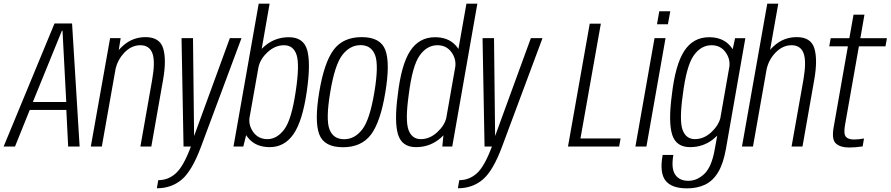

<svg xmlns="http://www.w3.org/2000/svg" viewBox="-47 -805 4894 1055"><path d="M-27 0 252.5 -676H349L390.5 0H327.5L317.5 -201H116.5L35.5 0ZM133.5 -244.5H317L296.5 -636H293Z M452 0 558 -595.5H616L605.5 -530Q614.5 -540.5 625.5 -550.5Q679.5 -601 752.5 -601Q831 -601 849.8 -538.5Q868.5 -476 849 -366L784.5 0H724.5L789 -366Q807 -467 790.5 -511.8Q774 -556.5 724 -556.5Q675 -556.5 635.5 -515Q600.5 -478 588.5 -429L512.5 0Z M961.5 0 950.5 -595.5H1013.5L1019.5 -57.5L1216 -595.5H1280L1058 0Q1008.5 133.5 951.8 181.5Q895 229.5 815 229.5L822.5 185Q877.5 185 919.5 147Q961.5 109 1002 0Z M1236 0 1374.5 -785H1434.5L1391 -536.5Q1401.5 -547.5 1415.5 -558.5Q1470 -600.5 1540 -600.5Q1621.5 -600.5 1641.2 -528.8Q1661 -457 1639 -304.5Q1615.5 -140 1565.8 -68.2Q1516 3.5 1435.5 3.5Q1365 3.5 1324.5 -38.5Q1313 -50.5 1305.5 -62.5L1290 0ZM1373 -434 1323.5 -155Q1319.5 -114.5 1344.5 -79.5Q1372.5 -40.5 1422.5 -40.5Q1474.5 -40.5 1514.8 -93.8Q1555 -147 1578 -303.5Q1600 -449 1582.8 -502.8Q1565.5 -556.5 1513.5 -556.5Q1464 -556.5 1422 -517Q1381.5 -479 1373 -434Z M1837.5 4Q1734 4 1707.2 -67Q1680.5 -138 1707 -298.5Q1734 -461 1786 -531Q1838 -601 1940.5 -601Q2044 -601 2070.5 -530Q2097 -459 2070.5 -298.5Q2044 -136 1991.8 -66Q1939.5 4 1837.5 4ZM1843.5 -40Q1902 -40 1943.5 -93.8Q1985 -147.5 2010 -298Q2035 -447.5 2014 -502.2Q1993 -557 1934.5 -557Q1876 -557 1834.2 -503Q1792.5 -449 1767.5 -298Q1742.5 -148.5 1763.5 -94.2Q1784.5 -40 1843.5 -40Z M2383.5 0 2389.5 -61.5Q2378.5 -49.5 2364 -38.5Q2309.5 3.5 2239 3.5Q2161.5 3.5 2140.2 -65.8Q2119 -135 2138.5 -282Q2157.5 -449.5 2206.8 -525Q2256 -600.5 2343.5 -600.5Q2413.5 -600.5 2454 -558.5Q2464.5 -547.5 2472 -536L2516 -785H2576L2438 0ZM2405.5 -158.5 2455 -440Q2459.5 -481.5 2434.5 -517Q2406.5 -556.5 2357 -556.5Q2299 -556.5 2259 -500.2Q2219 -444 2199 -285.5Q2179 -143 2197.5 -91.8Q2216 -40.5 2265.5 -40.5Q2315.5 -40.5 2357 -80Q2396 -116 2405.5 -158.5Z M2615.5 0 2604.5 -595.5H2667.5L2673.5 -57.5L2870 -595.5H2934L2712 0Q2662.5 133.5 2605.8 181.5Q2549 229.5 2469 229.5L2476.5 185Q2531.5 185 2573.5 147Q2615.5 109 2656 0Z M3074 0 3193.5 -675H3254.5L3142.5 -44H3363L3355 0Z M3444.5 0 3549.5 -595.5H3610L3505 0ZM3575.5 -743H3636L3623 -671.5H3563Z M3728 230Q3643.5 230 3610 187.5Q3576.5 145 3594 46.5H3653Q3640 121 3663.2 154.8Q3686.5 188.5 3735 188.5Q3783.5 188.5 3823.5 150.2Q3863.5 112 3880.5 15L3894 -59.5Q3883 -49 3870 -38.5Q3815.5 3.5 3745 3.5Q3667.5 3.5 3646.2 -65.8Q3625 -135 3644.5 -282Q3663.5 -449.5 3712.8 -525Q3762 -600.5 3849.5 -600.5Q3919.5 -600.5 3960 -558.5Q3971.5 -546.5 3979 -534.5L3992 -595H4048.5L3941.5 15Q3927 96 3898 143Q3869 190 3826.2 210Q3783.5 230 3728 230ZM3961 -440.5Q3965.5 -481.5 3940.5 -517Q3912.5 -556.5 3863 -556.5Q3805 -556.5 3765 -500.2Q3725 -444 3705 -285.5Q3685 -143 3703.5 -91.8Q3722 -40.5 3771.5 -40.5Q3821.5 -40.5 3863 -80Q3900.5 -115 3911 -155.5Z M4030 0 4169 -785H4229.5L4184.5 -531Q4193 -541 4203.5 -550.5Q4257.5 -601 4331 -601Q4409.5 -601 4428 -538.5Q4446.5 -476 4427 -366L4362.5 0H4302.5L4367.5 -366Q4385 -467 4368.8 -511.8Q4352.5 -556.5 4302 -556.5Q4253.5 -556.5 4213.5 -515Q4177 -476.5 4165.5 -425L4090.5 0Z M4618.5 5.5Q4570.5 5.5 4546.2 -16.5Q4522 -38.5 4533.5 -104.5L4612 -550.5H4509.5L4517.5 -595H4620L4643 -724.5H4703L4680.5 -595H4826.5L4818.5 -550.5H4672.5L4596.5 -120Q4587.5 -69.5 4600.5 -54Q4613.5 -38.5 4645 -38.5Q4671.5 -38.5 4700.5 -44L4693 -0.5Q4654 5.5 4618.5 5.5Z"/></svg>

Font: Anybody Light
Style: Italic
Weight: 300
Italic angle: -10°
Designer: Tyler Finck
Foundry: Etcetera Type Company
Version: Version 1.010; ttfautohint (v1.8.3) -l 8 -r 50 -G 200 -x 14 